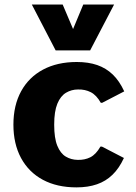

<svg xmlns="http://www.w3.org/2000/svg" viewBox="-20 -809 595 839"><path d="M314 9.8Q229 9.8 167.2 -23.4Q105.5 -56.6 72 -118.4Q38.6 -180.2 38.6 -264.2Q38.6 -348.6 72.3 -410.2Q106 -471.7 168.2 -504.9Q230.5 -538.1 315.4 -538.1Q366.2 -538.1 405 -524.7Q443.8 -511.2 472.9 -483.2Q502 -455.1 522.9 -409.7L426.8 -359.9H420.4Q401.4 -393.6 376.5 -406.2Q351.6 -418.9 320.8 -418Q292.5 -418 268.6 -403.8Q244.6 -389.6 230.7 -356Q216.8 -322.3 216.8 -264.2Q216.8 -205.1 230.5 -171.9Q244.1 -138.7 267.3 -124.8Q290.5 -110.8 319.3 -110.4Q350.1 -109.4 374.8 -121.8Q399.4 -134.3 418.9 -168.5H425.3L521.5 -118.7Q500.5 -73.2 471.4 -45.2Q442.4 -17.1 403.6 -3.7Q364.7 9.8 314 9.8ZM223.1 -588.9 119.1 -789.1H253.9L299.3 -682.1L343.8 -789.1H478.5L374 -588.9Z"/></svg>

Font: Comme ExtraBold
Style: Regular
Weight: 800
Version: Version 1.000;gftools[0.9.27]